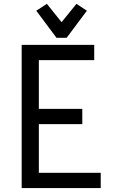

<svg xmlns="http://www.w3.org/2000/svg" viewBox="-20 -962 626 982"><path d="M424.3 -907.2 320.8 -768.6H269L165.5 -907.2L219.7 -942.4L294.9 -848.6L371.1 -942.4ZM90.8 0V-732.4H461.9V-654.3H178.7V-405.3H400.9V-327.1H178.7V-78.1H495.1V0Z"/></svg>

Font: Consola Mono
Style: Book
Weight: 400
Monospace: yes
Version: Version 2.001